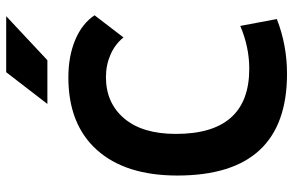

<svg xmlns="http://www.w3.org/2000/svg" viewBox="-185 -761 956 626"><g transform="rotate(-90 293.0 -448.0)"><path d="M365.2 9.8Q33.7 9.8 33.7 -347.7Q33.7 -517.1 117.2 -610.1Q200.7 -703.1 353.5 -703.1Q422.4 -703.1 475.6 -680.9Q528.8 -658.7 556.2 -617.7L483.9 -523.4Q461.9 -550.8 428 -565.7Q394 -580.6 354.5 -580.6Q270.5 -580.6 220 -521.2Q169.4 -461.9 169.4 -352.5Q169.4 -113.3 381.8 -113.3Q452.6 -113.3 521.5 -142.6L543.9 -23.4Q459 9.8 365.2 9.8ZM267.1 -771.5 370.6 -905.8H553.2L409.7 -771.5Z"/></g></svg>

Font: Cascadia Mono
Style: Regular
Weight: 400
Monospace: yes
Designer: Aaron Bell
Foundry: Saja Typeworks
Version: Version 2102.003